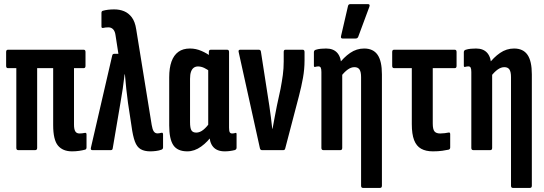

<svg xmlns="http://www.w3.org/2000/svg" viewBox="-20 -735 2661 940"><path d="M332.6 6Q287.5 6 263.9 -22.2Q240.3 -50.5 240.3 -122.6V-401.4H161.9V-10.9Q161.9 0 152 0H69.3Q59.9 0 59.9 -10.9V-401.4H18.9Q10 -401.4 10 -412.4V-480.5Q10 -491.5 18.9 -491.5H389.7Q398.6 -491.5 398.6 -480.5V-412.4Q398.6 -401.4 389.7 -401.4H342.3V-124.9Q342.3 -102.3 348.6 -91.9Q354.9 -81.5 368.9 -81.5Q375.5 -81.5 381.7 -82.2Q387.9 -82.9 394.6 -84.3Q403.6 -86.5 403.6 -76.7V-13.7Q403.6 -4.1 396.7 -2.3Q383.8 1.2 367.3 3.6Q350.7 6 332.6 6Z M715.5 6Q687.2 6 668.8 -4.6Q650.3 -15.2 640.3 -42.4Q630.2 -69.7 623.8 -118.1L606.6 -231.3Q601.6 -267.6 598.2 -300.3Q594.9 -333.1 591.5 -371.2H590.1Q585.4 -333.1 581 -301Q576.5 -269 569.9 -232.7L531.9 -8.9Q530.9 0 522.6 0H432.2Q422.2 0 425.2 -12.3L529.3 -462.9Q531.1 -471.5 539 -471.5H559.7L545.8 -561.2Q543.2 -581.7 534 -591.4Q524.8 -601.1 510.8 -601.1Q503.4 -601.1 497 -600.4Q490.6 -599.7 484.2 -598.1Q476.7 -597.1 476.7 -605.3V-671.5Q476.7 -680.4 483.2 -682.2Q507.3 -689 539.2 -689Q565.5 -689 587.4 -680.1Q609.3 -671.2 625.3 -650.1Q641.2 -628.9 646.8 -591.8L722.7 -123.2Q726.3 -101.1 732.9 -91.5Q739.5 -81.9 751.3 -81.9Q758.3 -81.9 770.3 -84.9Q778.3 -86.9 778.3 -76.5V-13.5Q778.3 -5.3 770.9 -2.3Q758.3 2.4 743.4 4.2Q728.5 6 715.5 6Z M897.1 6Q848.9 6 828.6 -24.2Q808.4 -54.3 808.4 -120.7V-356.6Q808.4 -402.3 819.6 -433.6Q830.8 -464.8 853.2 -481.1Q875.5 -497.5 909.9 -497.5Q939.1 -497.5 966.4 -485.6Q993.8 -473.8 1013.3 -457.9L1009.6 -383.6Q994.5 -395.6 979.4 -402.7Q964.2 -409.7 949.3 -409.7Q937.4 -409.7 928.6 -403.4Q919.9 -397 915.1 -383.8Q910.4 -370.6 910.4 -349.2V-137.4Q910.4 -107.8 917.2 -96.8Q924.1 -85.8 941 -85.8Q958.4 -85.8 975.6 -99.6Q992.7 -113.4 1008.1 -136.5L1022.3 -77.7Q997.5 -40.8 964.7 -17.4Q932 6 897.1 6ZM1080.1 6Q1004.6 6 1004.6 -82.2V-99.3L999.4 -106.3V-417.9L1002.5 -442.9V-480.5Q1002.5 -491.5 1011.8 -491.5H1092.1Q1101.4 -491.5 1101.4 -480.5V-110.5Q1101.4 -94.2 1104.7 -87.8Q1107.9 -81.5 1116.9 -81.5Q1121.2 -81.5 1125.2 -82.3Q1129.2 -83.1 1132.4 -84.1Q1138.2 -86.3 1138.2 -77.9V-11.9Q1138.2 -3.2 1129.3 -0.2Q1104.5 6 1080.1 6Z M1262.4 0Q1255.1 0 1252.7 -8.3L1148.7 -479.1Q1145.3 -491.5 1155.7 -491.5H1247.1Q1256.1 -491.5 1257.4 -482.3L1298.6 -217Q1302.4 -188.9 1306.3 -161Q1310.1 -133 1312.9 -104.9H1314.3Q1319.4 -133.6 1324.9 -161.8Q1330.4 -189.9 1335.9 -218.6L1353.5 -299.8Q1360.3 -336 1364.7 -367.9Q1369 -399.8 1369 -434.5V-481.1Q1369 -491.5 1377.6 -491.5H1462.1Q1471 -491.5 1471 -480.1V-439Q1471 -396.4 1463.3 -353.5Q1455.6 -310.6 1443.6 -264.8L1376.3 -7.9Q1374.6 0 1367 0Z M1757.2 185Q1747.8 185 1747.8 174.1V-357.4Q1747.8 -383 1740.2 -394.6Q1732.5 -406.2 1715.2 -406.2Q1699 -406.2 1682.9 -394.8Q1666.7 -383.4 1650.1 -361.9L1636.5 -419Q1662.8 -454.2 1694.2 -475.8Q1725.7 -497.5 1762.9 -497.5Q1807.1 -497.5 1828.4 -466.9Q1849.8 -436.3 1849.8 -370.8V174.1Q1849.8 185 1840.5 185ZM1563.5 0Q1553.5 0 1553.5 -10.9V-382.1Q1553.5 -397.5 1550.3 -403.7Q1547.1 -410 1538.7 -410Q1534.4 -410 1530.4 -409.2Q1526.4 -408.4 1522.8 -407.4Q1516.8 -406 1516.8 -413.4V-479.6Q1516.8 -488.3 1525.7 -491.3Q1537.8 -495.1 1550.8 -496.3Q1563.9 -497.5 1576.7 -497.5Q1613.2 -497.5 1632.1 -475.2Q1651 -452.9 1651 -410.5V-398.9L1655.5 -382.7V-10.9Q1655.5 0 1646.2 0ZM1657.4 -546.4Q1647.3 -546.4 1649.5 -557.7L1683.7 -705.3Q1685.5 -714.9 1695.8 -714.9H1781.1Q1793.2 -714.9 1788.3 -701.7L1733.7 -554.6Q1730.3 -546.4 1720.6 -546.4Z M2099.1 6Q2064.7 6 2041.7 -6.9Q2018.7 -19.8 2007.4 -49Q1996.1 -78.2 1996.1 -127.5V-401.4H1909.4Q1900.1 -401.4 1900.1 -412.4V-480.5Q1900.1 -491.5 1909 -491.5H2206.3Q2215.3 -491.5 2215.3 -480.5V-412.4Q2215.3 -401.4 2206.3 -401.4H2098.7V-130.4Q2098.7 -101.8 2107.2 -91.6Q2115.7 -81.5 2135.2 -81.5Q2145.8 -81.5 2157.4 -83Q2168.9 -84.5 2176.5 -86.1Q2184.1 -87.7 2184.1 -77.9V-13.1Q2184.1 -4.7 2176.5 -2.3Q2164.4 0.4 2144.9 3.2Q2125.3 6 2099.1 6Z M2491.2 185Q2481.8 185 2481.8 174.1V-357.4Q2481.8 -383 2474.2 -394.6Q2466.5 -406.2 2449.2 -406.2Q2433 -406.2 2416.9 -394.8Q2400.7 -383.4 2384.1 -361.9L2370.5 -419Q2396.8 -454.2 2428.2 -475.8Q2459.7 -497.5 2496.9 -497.5Q2541.1 -497.5 2562.4 -466.9Q2583.8 -436.3 2583.8 -370.8V174.1Q2583.8 185 2574.5 185ZM2297.5 0Q2287.5 0 2287.5 -10.9V-382.1Q2287.5 -397.5 2284.3 -403.7Q2281.1 -410 2272.7 -410Q2268.4 -410 2264.4 -409.2Q2260.4 -408.4 2256.8 -407.4Q2250.8 -406 2250.8 -413.4V-479.6Q2250.8 -488.3 2259.7 -491.3Q2271.8 -495.1 2284.8 -496.3Q2297.9 -497.5 2310.7 -497.5Q2347.2 -497.5 2366.1 -475.2Q2385 -452.9 2385 -410.5V-398.9L2389.5 -382.7V-10.9Q2389.5 0 2380.2 0Z"/></svg>

Font: Sofia Sans Extra Condensed
Style: Regular
Weight: 400
Designer: Botio Nikoltchev, Ani Petrova
Foundry: lettersoup
Version: Version 4.101